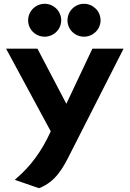

<svg xmlns="http://www.w3.org/2000/svg" viewBox="-20 -748 685 1010"><path d="M128 -641C128 -593 167 -555 215 -555C262 -555 302 -593 302 -641C302 -690 262 -728 215 -728C167 -728 128 -689 128 -641ZM335 -641C335 -593 374 -555 422 -555C469 -555 509 -593 509 -641C509 -690 469 -728 422 -728C374 -728 335 -689 335 -641ZM71 186 58 198 185 242C272 209 312 136 351 57L630 -492H466L329 -202L177 -492H12L247 -57C197 53 137 129 71 186Z"/></svg>

Font: Bluebird
Style: SfBd
Weight: 700
Designer: Jasper
Foundry: Cannot Into Space Fonts
Version: Version 0.98